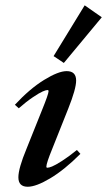

<svg xmlns="http://www.w3.org/2000/svg" viewBox="-20 -693 404 724"><path d="M220.7 -455.6 182.1 -481.4 299.3 -672.9 363.8 -627.9ZM84.5 11.2Q49.3 11.2 49.3 -24.4Q49.3 -58.1 80.1 -132.3L138.2 -277.3Q163.1 -338.4 163.1 -349.1Q163.1 -353.5 159.2 -353.5Q153.3 -353.5 140.9 -348.1Q128.4 -342.8 103.8 -326.2Q79.1 -309.6 50.8 -284.7L36.1 -297.9Q92.3 -358.4 146.2 -391.6Q200.2 -424.8 231.4 -424.8Q267.1 -424.8 267.1 -389.2Q267.1 -357.9 237.3 -283.2L177.2 -132.3Q154.8 -77.6 154.8 -64.5Q154.8 -60.5 158.2 -60.5Q164.6 -60.5 176.3 -65.2Q188 -69.8 213.4 -85.9Q238.8 -102.1 270 -127.4L283.2 -112.8Q223.1 -52.7 169.7 -20.8Q116.2 11.2 84.5 11.2Z"/></svg>

Font: Elstob 18pt SemiBold
Style: Italic
Weight: 600
Italic angle: -20°
Designer: Peter S. Baker
Version: Version 1.015